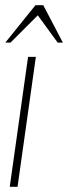

<svg xmlns="http://www.w3.org/2000/svg" viewBox="-48 -719 262 739"><path d="M60 -500H90L19.5 0H-10.5ZM118.5 -699 194 -555H174L97.5 -660L-7.5 -555H-27.5L88.5 -699Z"/></svg>

Font: Urbanist Thin
Style: Italic
Weight: 100
Italic angle: -8°
Designer: Corey Hu
Foundry: Corey Hu
Version: Version 1.321; ttfautohint (v1.8.4.7-5d5b)